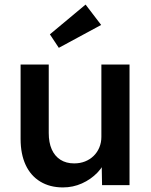

<svg xmlns="http://www.w3.org/2000/svg" viewBox="-20 -809 658 839"><path d="M70 -202V-527H193V-228Q193 -186 206 -156.5Q219 -127 244 -111Q269 -95 304 -95Q330 -95 351.5 -103.5Q373 -112 389 -127.5Q405 -143 414 -164.5Q423 -186 423 -211V-527H546V0H426L424 -110L446 -122Q434 -84 405.5 -54.5Q377 -25 338 -7.5Q299 10 255 10Q198 10 156 -15.5Q114 -41 92 -88.5Q70 -136 70 -202ZM237 -600 198 -659 354 -789 422 -700Z"/></svg>

Font: Mach Medium
Style: Regular
Weight: 500
Version: Version 1.002